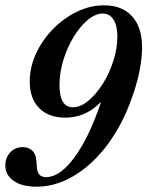

<svg xmlns="http://www.w3.org/2000/svg" viewBox="-66 -478 606 723"><path d="M326 -458Q394 -458 431.5 -416.5Q469 -375 469 -299Q469 -264 461 -219.5Q453 -175 437 -128Q411 -48 372 17Q333 82 284.5 128.5Q236 175 182 200Q128 225 71 225Q17 225 -14.5 203Q-46 181 -46 145Q-46 116 -27.5 96Q-9 76 19 76Q42 76 56 89.5Q70 103 71 128L73 152Q75 189 107 189Q164 189 223 102.5Q282 16 329 -139L360 -154Q322 -93 278 -64Q234 -35 180 -35Q117 -35 81.5 -71Q46 -107 46 -171Q46 -225 69.5 -276Q93 -327 133 -368Q173 -409 223 -433.5Q273 -458 326 -458ZM321 -427Q293 -427 264 -402.5Q235 -378 211 -338.5Q187 -299 172.5 -251.5Q158 -204 158 -157Q158 -74 209 -74Q237 -74 266.5 -98.5Q296 -123 321 -162.5Q346 -202 361 -249Q376 -296 376 -340Q376 -381 361.5 -404Q347 -427 321 -427Z"/></svg>

Font: Baskervville SemiBold
Style: Italic
Weight: 600
Italic angle: -18°
Version: Version 1.100